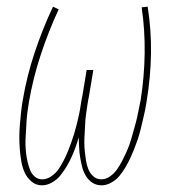

<svg xmlns="http://www.w3.org/2000/svg" viewBox="-20 -548 540 576"><path d="M106 8Q88 8 74.5 -3.5Q61 -15 54 -30.5Q47 -46 44 -63.5Q41 -81 39.5 -99Q38 -117 38 -135.5Q38 -154 39.5 -172.5Q41 -191 43 -209.5Q45 -228 48 -246Q60 -318 83.5 -389Q107 -460 139 -528L156 -520Q125 -453 102 -383Q79 -313 67 -243Q65 -230 63 -216.5Q61 -203 60 -190Q59 -177 58.5 -164Q58 -151 57 -138Q56 -125 56.5 -112Q57 -99 58.5 -86.5Q60 -74 63 -61.5Q66 -49 70.5 -37.5Q75 -26 84.5 -18Q94 -10 107 -10Q121 -10 134.5 -19.5Q148 -29 156 -41Q164 -53 171 -66.5Q178 -80 183.5 -93.5Q189 -107 194 -121Q199 -135 203 -148.5Q207 -162 210.5 -176Q214 -190 217 -204Q220 -218 222 -232Q224 -246 227 -260L240 -338H260L247 -260Q244 -246 242 -232Q240 -218 238 -204Q236 -190 235.5 -176Q235 -162 234 -148Q233 -134 233 -120.5Q233 -107 234.5 -93Q236 -79 238 -66Q240 -53 245 -40.5Q250 -28 260 -19Q270 -10 284 -10Q297 -10 309.5 -18.5Q322 -27 330.5 -39Q339 -51 345.5 -63.5Q352 -76 358 -89Q364 -102 368.5 -115Q373 -128 376.5 -141Q380 -154 384 -167.5Q388 -181 391 -194.5Q394 -208 396.5 -221Q399 -234 402 -248Q413 -318 414 -388Q415 -458 405 -526L423 -528Q434 -459 433 -388Q432 -317 420 -245Q418 -231 415 -216.5Q412 -202 408.5 -187.5Q405 -173 401.5 -158.5Q398 -144 393 -129.5Q388 -115 382.5 -101Q377 -87 370.5 -73Q364 -59 356 -45.5Q348 -32 338 -20Q328 -8 313.5 0Q299 8 285 8Q269 8 257 0Q245 -8 237.5 -20.5Q230 -33 226.5 -47Q223 -61 220.5 -75.5Q218 -90 217.5 -105.5Q217 -121 216 -136Q212 -121 206.5 -106Q201 -91 194.5 -76.5Q188 -62 179.5 -48Q171 -34 161 -21.5Q151 -9 136 -0.5Q121 8 106 8Z"/></svg>

Font: Iosevka Term Curly Th Obl
Style: Regular
Weight: 100
Italic angle: -9°
Designer: Belleve Invis
Foundry: Belleve Invis
Version: Version 32.3.0